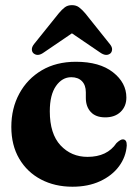

<svg xmlns="http://www.w3.org/2000/svg" viewBox="-20 -714 536 746"><path d="M471 -335Q471 -301 448.8 -279.5Q426.5 -258 389 -258Q352 -258 332.8 -278.8Q313.5 -299.5 313.5 -333.5V-355.5Q313.5 -383 298.5 -398.5Q283.5 -414 257 -414Q221.5 -414 197.5 -379.8Q173.5 -345.5 173.5 -281.5Q173.5 -194 215.2 -149.2Q257 -104.5 320 -104.5Q396.5 -104.5 432.5 -158Q448.5 -173 457.5 -172.5Q473 -172 472.5 -149Q469.5 -104.5 442.5 -68Q415.5 -31.5 369 -10Q322.5 11.5 261.5 11.5Q193 11.5 139.2 -16.8Q85.5 -45 54.8 -97.2Q24 -149.5 24 -221Q24 -293 55 -350.2Q86 -407.5 142.2 -440.8Q198.5 -474 275 -474Q367 -474 419 -433.2Q471 -392.5 471 -335ZM150 -510Q126.5 -493 110 -507Q104 -512.5 103.8 -522Q103.5 -531.5 112.5 -543L208.5 -662.5Q220.5 -677 231.8 -685.5Q243 -694 259.5 -694Q276 -694 287.2 -685.5Q298.5 -677 311 -662.5L406.5 -543Q416 -531.5 415.5 -522Q415 -512.5 409.5 -507Q393 -493 369 -510L259.5 -584.5Z"/></svg>

Font: Fraunces 72pt S050
Style: Bold
Weight: 700
Version: Version 1.000; ttfautohint (v1.8.3)